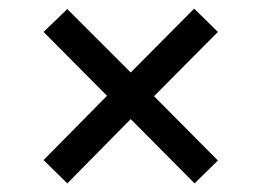

<svg xmlns="http://www.w3.org/2000/svg" viewBox="-20 -581 607 445"><path d="M136 -156 81 -210 228 -359 81 -507 136 -560 283 -413 430 -561 485 -507 337 -358 485 -209 431 -156 283 -305Z"/></svg>

Font: Noto Rashi Hebrew ExtraBold
Style: Regular
Weight: 800
Version: Version 1.006